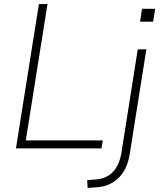

<svg xmlns="http://www.w3.org/2000/svg" viewBox="-20 -725 782 938"><path d="M58 0 170 -705H212L106 -39H482L476 0ZM664 -619 674 -682H738L728 -619ZM408 193 406 155 447 152Q500 148 531.5 115Q563 82 573 22L653 -484H695L614 26Q608 65 594 94.5Q580 124 559 144.5Q538 165 511 176.5Q484 188 451 190Z"/></svg>

Font: Nunito Sans 12pt ExtraLight
Style: Italic
Weight: 200
Italic angle: -9°
Designer: Vernon Adams
Foundry: Vernon Adams
Version: Version 3.101;gftools[0.9.27]